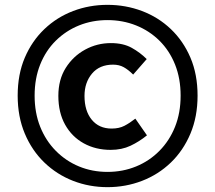

<svg xmlns="http://www.w3.org/2000/svg" viewBox="-20 -763 889 793"><path d="M424 10Q349 10 282 -16Q215 -42 163.5 -91.5Q112 -141 82.5 -211Q53 -281 53 -368Q53 -456 82.5 -525Q112 -594 163.5 -643Q215 -692 282 -717.5Q349 -743 424 -743Q499 -743 566.5 -717.5Q634 -692 685.5 -643Q737 -594 766.5 -525Q796 -456 796 -368Q796 -281 766.5 -211Q737 -141 685.5 -91.5Q634 -42 566.5 -16Q499 10 424 10ZM424 -53Q487 -53 542 -75.5Q597 -98 638.5 -140Q680 -182 703 -239.5Q726 -297 726 -368Q726 -439 703 -496.5Q680 -554 638.5 -595Q597 -636 542 -658Q487 -680 424 -680Q361 -680 306.5 -658Q252 -636 210.5 -595Q169 -554 146 -496.5Q123 -439 123 -368Q123 -297 146 -239.5Q169 -182 210.5 -140Q252 -98 306.5 -75.5Q361 -53 424 -53ZM437 -144Q375 -144 326 -171Q277 -198 249 -248Q221 -298 221 -367Q221 -434 251.5 -482.5Q282 -531 331.5 -558Q381 -585 438 -585Q489 -585 524 -565.5Q559 -546 586 -519L530 -455Q510 -475 491 -485.5Q472 -496 447 -496Q391 -496 360 -459Q329 -422 329 -367Q329 -305 359 -268.5Q389 -232 441 -232Q472 -232 494 -243.5Q516 -255 539 -273L587 -204Q555 -178 519 -161Q483 -144 437 -144Z"/></svg>

Font: Noto Sans KR Thin
Style: Bold
Weight: 700
Version: Version 2.004-H2;hotconv 1.0.118;makeotfexe 2.5.65603